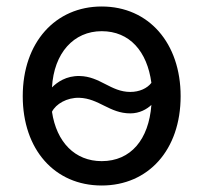

<svg xmlns="http://www.w3.org/2000/svg" viewBox="-20 -555 625 591"><path d="M536 -259C536 -93 436 16 293 16C148 16 50 -95 50 -259C50 -425 151 -535 293 -535C438 -535 536 -422 536 -259ZM224 -254C186 -255 152 -235 140 -211C154 -117 211 -59 293 -59C383 -59 438 -126 446 -232C432 -219 410 -206 381 -206C317 -206 285 -252 224 -254ZM381 -272C409 -272 433 -283 446 -300C433 -397 379 -459 293 -459C207 -459 146 -392 140 -286C156 -302 184 -322 225 -321C288 -320 321 -272 381 -272Z"/></svg>

Font: Repo Regular
Style: Regular
Weight: 400
Designer: Stefan Peev
Foundry: Context Ltd
Version: Version 1.502